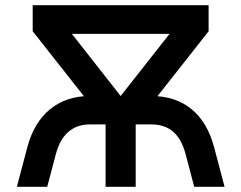

<svg xmlns="http://www.w3.org/2000/svg" viewBox="-20 -720 930 740"><path d="M445 -350 633.5 -589.5H257ZM358.5 -279.5 106 -599.5V-700H784V-599.5L532 -279.5ZM45 0 85.5 -153Q111 -248.5 173.2 -299.2Q235.5 -350 327 -350H563Q656.5 -350 718 -299.5Q779.5 -249 805 -153.5L845.5 0H728.5L695.5 -125.5Q680 -184 647.5 -212.2Q615 -240.5 563 -240.5H503V0H387V-240.5H327Q276.5 -240.5 243.2 -211.5Q210 -182.5 195 -125L162 0Z"/></svg>

Font: Overpass SemiBold
Style: Regular
Weight: 600
Designer: Delve Withrington, Dave Bailey, Thomas Jockin
Foundry: Delve Fonts LLC
Version: Version 4.000